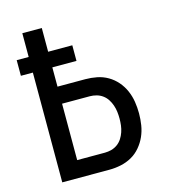

<svg xmlns="http://www.w3.org/2000/svg" viewBox="-109 -825 819 914"><g transform="rotate(-15 300.0 -367.5)"><path d="M85 0V-541H26V-618H85V-735H181V-618H300V-541H181V-446H318Q346 -446 374.5 -440.5Q403 -435 428 -420.5Q453 -406 472 -384Q491 -362 502.5 -335.5Q514 -309 518.5 -280.5Q523 -252 523 -223Q523 -194 518.5 -165.5Q514 -137 502.5 -111Q491 -85 472 -62.5Q453 -40 428 -26Q403 -12 374.5 -6Q346 0 318 0ZM181 -84H318Q334 -84 350.5 -88.5Q367 -93 380.5 -103Q394 -113 403 -127Q412 -141 417.5 -157Q423 -173 425 -189.5Q427 -206 427 -223Q427 -240 425 -256.5Q423 -273 417.5 -289Q412 -305 403 -319Q394 -333 380.5 -343Q367 -353 350.5 -357.5Q334 -362 318 -362H181Z"/></g></svg>

Font: Iosevka Custom Medium Extended
Style: Regular
Weight: 500
Width: 7
Monospace: yes
Designer: Belleve Invis
Foundry: Belleve Invis
Version: Version 11.2.4; ttfautohint (v1.8.4)